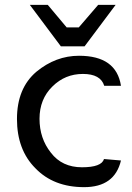

<svg xmlns="http://www.w3.org/2000/svg" viewBox="-20 -760 544 792"><path d="M409 -104Q399 -70 318 -70Q236 -70 190 -130Q143 -189 143 -270Q143 -351 196 -403Q248 -455 322 -455Q395 -455 410 -406H479Q460 -530 306 -530Q210 -530 130 -464Q50 -396 50 -269Q50 -142 126 -66Q201 12 327 12Q453 12 479 -98ZM255 -647 177 -740H103L231 -569H329L457 -740H385L305 -647Z"/></svg>

Font: Sawarabi Gothic
Style: Regular
Weight: 400
Designer: mshio (mshio@users.sourceforge.jp)
Version: Version 20141215